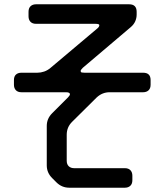

<svg xmlns="http://www.w3.org/2000/svg" viewBox="-20 -771 768 895"><path d="M223 59 243 79Q268 104 303 104H562Q578 104 587.5 95Q597 86 597 69V48Q597 32 588 22.5Q579 13 562 13H326Q310 13 300.5 4Q291 -5 291 -22V-143Q291 -178 316 -203L431 -317Q457 -341 491 -341H647Q663 -341 672.5 -350Q682 -359 682 -376V-398Q682 -432 647 -432H374Q358 -432 357 -436L356 -440Q355 -444 366 -455L590 -645Q604 -657 610.5 -672Q617 -687 617 -703V-716Q617 -751 582 -751H148Q132 -751 122.5 -742Q113 -733 113 -716V-695Q113 -679 122 -669.5Q131 -660 148 -660H424Q443 -660 443 -654Q443 -645 432 -637L216 -455Q202 -443 186 -437.5Q170 -432 154 -432H80Q64 -432 54.5 -423.5Q45 -415 45 -398V-376Q45 -360 54 -350.5Q63 -341 80 -341H287Q306 -341 306 -332Q306 -326 297 -317L223 -243Q198 -218 198 -184V0Q198 34 223 59Z"/></svg>

Font: WD-XL Lubrifont TC
Style: Regular
Weight: 400
Designer: [WD-XL Lubrifont] Copyright 2020-2022 (c) NightFurySL2001, Skr-ZERO; [ZCOOL QingKe HuangYou] Copyright 2018-2022 (c) The
Version: Version 2.001;hotconv 1.1.1;makeotfexe 2.6.0